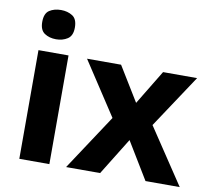

<svg xmlns="http://www.w3.org/2000/svg" viewBox="-82 -856 1055 950"><g transform="rotate(10 445.0 -380.5)"><path d="M150 -761Q183 -761 207.5 -745.5Q232 -730 232 -687Q232 -646 207.5 -630Q183 -614 150 -614Q116 -614 92 -630Q68 -646 68 -687Q68 -730 92 -745.5Q116 -761 150 -761ZM225 -546V0H74V-546Z M493 -279 318 -546H489L595 -373L700 -546H871L694 -279L880 0H708L595 -186L480 0H309Z"/></g></svg>

Font: Noto Sans Thai Looped
Style: Bold
Weight: 700
Designer: Sasikarn Vongin, Ben Mitchell
Foundry: The Fontpad Ltd
Version: Version 1.001; ttfautohint (v1.8.4.7-5d5b)